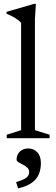

<svg xmlns="http://www.w3.org/2000/svg" viewBox="-20 -730 296 1014"><path d="M164.5 -42.5 242 -18.5V0H15.5V-18.5L91.5 -42.5V-609Q85 -617 74.5 -625Q64 -633 49 -641.2Q34 -649.5 14.5 -657.5V-667.5L159.5 -709.5H169.5L164.5 -629.5ZM65 231.5Q104.5 220 119.2 208.5Q134 197 134 179Q134 164.5 124 155.2Q114 146 100.8 139.5Q87.5 133 77.5 126.8Q67.5 120.5 67.5 113Q67.5 87.5 84.5 70.8Q101.5 54 129.5 54Q157.5 54 176.8 74Q196 94 196 131.5Q196 162 186 188Q176 214 150 233.8Q124 253.5 75.5 265Z"/></svg>

Font: Newsreader 16pt
Style: Regular
Weight: 400
Designer: Hugues Gentile
Foundry: Production Type
Version: Version 1.003